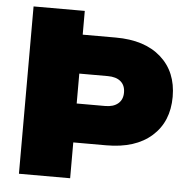

<svg xmlns="http://www.w3.org/2000/svg" viewBox="-51 -756 798 806"><g transform="rotate(5 348.0 -352.5)"><path d="M58.1 0V-705.1H273.9V-605H413.1Q535.6 -605 604.2 -543.9Q672.9 -482.9 672.9 -377.9Q672.9 -272.9 604.2 -211.9Q535.6 -150.9 413.1 -150.9H273.9V0ZM273.9 -314.9H394Q428.7 -314.9 448.2 -331.5Q467.8 -348.1 467.8 -377.9Q467.8 -408.2 448.5 -424.6Q429.2 -440.9 394 -440.9H273.9Z"/></g></svg>

Font: Mulish ExtraBlack
Style: Regular
Weight: 1000
Designer: Vernon Adams
Foundry: Vernon Adams
Version: Version 3.603; ttfautohint (v1.8.3)